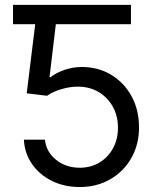

<svg xmlns="http://www.w3.org/2000/svg" viewBox="-20 -747 637 777"><path d="M302.6 9.9Q240.1 9.9 190 -14.9Q139.9 -39.8 109.7 -83.1Q79.5 -126.4 76.7 -181.8H161.9Q166.9 -132.5 206.9 -100.3Q246.8 -68.2 302.6 -68.2Q347.3 -68.2 382.3 -89.1Q417.3 -110.1 437.3 -146.8Q457.4 -183.6 457.4 -230.1Q457.4 -277.7 436.6 -315.2Q415.8 -352.6 379.6 -374.3Q343.4 -396 296.9 -396.3Q263.5 -396.7 228.3 -386.2Q193.2 -375.7 170.5 -359.4L88.1 -369.3L122.5 -649.1H32.7V-727.3H509.9V-649.1H206L180.4 -434.7H184.7Q207 -452.4 240.8 -464.1Q274.5 -475.9 311.1 -475.9Q377.8 -475.9 430.2 -444.1Q482.6 -412.3 512.6 -357.2Q542.6 -302.2 542.6 -231.5Q542.6 -161.9 511.5 -107.4Q480.5 -52.9 426.1 -21.5Q371.8 9.9 302.6 9.9Z"/></svg>

Font: Inter UI
Style: Regular
Weight: 400
Designer: Rasmus Andersson
Foundry: rsms
Version: 3.2;8d6f07862